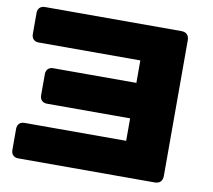

<svg xmlns="http://www.w3.org/2000/svg" viewBox="-82 -843 1038 937"><g transform="rotate(10 437.5 -375.0)"><path d="M742.2 -750H66.4C44.9 -750 31.2 -736.3 31.2 -714.8V-609.4C31.2 -587.9 44.9 -574.2 66.4 -574.2H570.3V-462.9H158.2C136.7 -462.9 123 -449.2 123 -427.7V-322.3C123 -300.8 136.7 -287.1 158.2 -287.1H570.3V-175.8H66.4C44.9 -175.8 31.2 -162.1 31.2 -140.6V-35.2C31.2 -13.7 44.9 0 66.4 0H742.2C767.6 0 781.2 -13.7 781.2 -39.1V-710.9C781.2 -736.3 767.6 -750 742.2 -750Z"/></g></svg>

Font: Gyrotrope Black
Style: Regular
Weight: 900
Designer: David Moles
Version: Version 1.003;Glyphs 3.3.1 (3343)